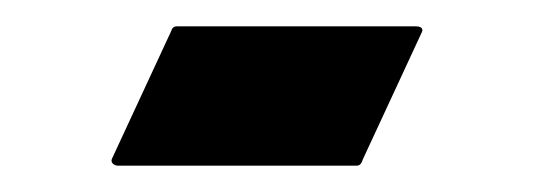

<svg xmlns="http://www.w3.org/2000/svg" viewBox="-20 -126 406 146"><path d="M296 -106H115C112 -106 111 -105 110 -102L65 -5C64 -2 67 0 70 0H251C254 0 255 -2 256 -5L301 -102C302 -105 299 -106 296 -106Z"/></svg>

Font: Noto Kufi Arabic SemiBold
Style: Regular
Weight: 600
Designer: Monotype Design Team, David Williams, Khaled Hosny
Foundry: Google LLC
Version: Version 2.109